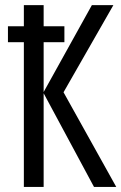

<svg xmlns="http://www.w3.org/2000/svg" viewBox="-20 -734 477 754"><path d="M11.2 -568.4V-630.9H232.9V-568.4ZM436.5 0H349.1L151.4 -367.7V0H73.7V-713.9H151.4V-372.6L340.8 -713.9H425.3L229.5 -371.6Z"/></svg>

Font: Open Sans Condensed
Style: Regular
Weight: 400
Width: 3
Designer: Monotype Design Team
Foundry: Monotype Imaging Inc.
Version: Version 3.000